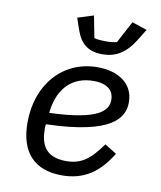

<svg xmlns="http://www.w3.org/2000/svg" viewBox="-86 -838 773 920"><g transform="rotate(10 300.0 -378.5)"><path d="M277.3 12.1C388.1 12.1 457.7 -41.2 515.3 -134.6L457.7 -170.5C399.9 -89.8 358 -58.9 285.5 -58.9C180.8 -58.9 158.7 -122.9 158.7 -193.2C158.7 -195.7 158.7 -206 159.8 -215.9C486.2 -224.8 533.4 -315 533.4 -388.5C533.4 -479 458.5 -528.1 357.2 -528.1C190 -528.1 71.7 -396.3 71.7 -209.2C71.7 -61.8 145.6 12.1 277.3 12.1ZM166.2 -272.4 167.3 -282.7C182.5 -397.4 248.9 -459.9 349.8 -459.9C422.2 -459.9 448.5 -426.1 448.5 -384.9C448.5 -336.3 412.6 -280.5 166.2 -272.4ZM219.1 -744.7 238.6 -687.9C260.3 -626.1 296.5 -593 367.9 -593C430.4 -593 479.4 -620.7 521.3 -687.5L556.8 -744.7L483.7 -769.2L427.2 -663C412.6 -658 389.2 -657 370.7 -657C357.2 -657 330.3 -658 317.1 -663L296.5 -769.2Z"/></g></svg>

Font: Margiela Mono Italic Text It
Style: Regular
Weight: 400
Designer: Mike Abbink, Paul van der Laan, Pieter van Rosmalen
Foundry: Bold Monday
Version: Version 2.003 2021